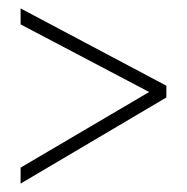

<svg xmlns="http://www.w3.org/2000/svg" viewBox="-20 -582 445 457"><path d="M29 -183 335 -363 29 -524V-562L376 -378V-350L29 -145Z"/></svg>

Font: Noto Sans Arabic UI XCn XLt
Style: Regular
Weight: 200
Width: 2
Designer: Monotype Design Team, Nadine Chahine and Nizar Qandah
Foundry: Monotype Imaging Inc.
Version: Version 2.010; ttfautohint (v1.8.4.7-5d5b)